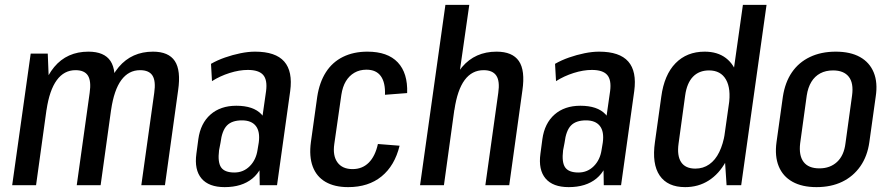

<svg xmlns="http://www.w3.org/2000/svg" viewBox="-20 -760 3653 788"><path d="M613 -379Q620 -427 606 -449.5Q592 -472 555 -472Q508 -472 478 -431.5Q448 -391 436 -309L389 -241L396 -296Q414 -422 467.5 -485Q521 -548 608 -548Q672 -548 697.5 -509.5Q723 -471 711 -389L657 0H560ZM106 -540H176L182 -390L128 0H30ZM348 -379Q355 -427 341 -449.5Q327 -472 290 -472Q243 -472 213 -431Q183 -390 171 -309L124 -241L132 -296Q150 -422 202.5 -485Q255 -548 343 -548Q408 -548 433.5 -509.5Q459 -471 447 -389L393 0H295Z M1043 -183 1072 -386Q1078 -432 1060 -452.5Q1042 -473 997 -473Q962 -473 922.5 -460.5Q883 -448 850 -427L846 -498Q872 -513 903.5 -524Q935 -535 967 -541.5Q999 -548 1027 -548Q1111 -548 1146.5 -507.5Q1182 -467 1171 -386L1117 0H1046ZM902 8Q837 8 807 -27.5Q777 -63 786 -129L794 -189Q803 -254 844 -290Q885 -326 950 -326Q1020 -326 1053 -291Q1086 -256 1077 -191L1068 -130Q1059 -63 1016 -27.5Q973 8 902 8ZM942 -52Q979 -52 1005 -78Q1031 -104 1037 -145L1042 -175Q1048 -220 1030 -243Q1012 -266 973 -266Q932 -266 911.5 -245Q891 -224 885 -174L879 -143Q873 -94 887.5 -73Q902 -52 942 -52Z M1409 8Q1353 8 1316 -13.5Q1279 -35 1263.5 -76.5Q1248 -118 1256 -177L1282 -363Q1291 -422 1317.5 -463.5Q1344 -505 1387.5 -526.5Q1431 -548 1488 -548Q1571 -548 1612.5 -504Q1654 -460 1651 -378L1560 -371Q1562 -421 1543 -447.5Q1524 -474 1484 -474Q1456 -474 1434.5 -461.5Q1413 -449 1399.5 -426.5Q1386 -404 1381 -371L1352 -169Q1345 -121 1365 -93.5Q1385 -66 1427 -66Q1467 -66 1493.5 -92.5Q1520 -119 1531 -169L1620 -162Q1600 -80 1546 -36Q1492 8 1409 8Z M2025 -379Q2032 -427 2017 -449.5Q2002 -472 1965 -472Q1917 -472 1887 -431.5Q1857 -391 1845 -309L1798 -241L1806 -296Q1823 -422 1876.5 -485Q1930 -548 2018 -548Q2083 -548 2109.5 -509.5Q2136 -471 2124 -389L2070 0H1972ZM1808 -740H1906L1853 -370L1802 0H1704Z M2455 -183 2484 -386Q2490 -432 2472 -452.5Q2454 -473 2409 -473Q2374 -473 2334.5 -460.5Q2295 -448 2262 -427L2258 -498Q2284 -513 2315.5 -524Q2347 -535 2379 -541.5Q2411 -548 2439 -548Q2523 -548 2558.5 -507.5Q2594 -467 2583 -386L2529 0H2458ZM2314 8Q2249 8 2219 -27.5Q2189 -63 2198 -129L2206 -189Q2215 -254 2256 -290Q2297 -326 2362 -326Q2432 -326 2465 -291Q2498 -256 2489 -191L2480 -130Q2471 -63 2428 -27.5Q2385 8 2314 8ZM2354 -52Q2391 -52 2417 -78Q2443 -104 2449 -145L2454 -175Q2460 -220 2442 -243Q2424 -266 2385 -266Q2344 -266 2323.5 -245Q2303 -224 2297 -174L2291 -143Q2285 -94 2299.5 -73Q2314 -52 2354 -52Z M2792 8Q2720 8 2687.5 -39.5Q2655 -87 2668 -177L2694 -363Q2706 -453 2752.5 -500.5Q2799 -548 2872 -548Q2925 -548 2959.5 -521.5Q2994 -495 3008 -445.5Q3022 -396 3012 -325L2996 -218Q2987 -148 2959 -97Q2931 -46 2888.5 -19Q2846 8 2792 8ZM2834 -68Q2866 -68 2891 -85.5Q2916 -103 2932 -136Q2948 -169 2955 -213L2971 -328Q2981 -396 2959.5 -433.5Q2938 -471 2890 -471Q2849 -471 2824 -445Q2799 -419 2792 -368L2765 -171Q2758 -121 2775.5 -94.5Q2793 -68 2834 -68ZM2950 -181 3029 -740H3126L3022 0H2962Z M3331 8Q3272 8 3232.5 -14Q3193 -36 3176 -77.5Q3159 -119 3167 -177L3193 -363Q3202 -422 3230 -463Q3258 -504 3304 -526Q3350 -548 3410 -548Q3470 -548 3509.5 -526Q3549 -504 3566 -462.5Q3583 -421 3574 -363L3548 -177Q3540 -119 3511 -77.5Q3482 -36 3436.5 -14Q3391 8 3331 8ZM3343 -69Q3387 -69 3415.5 -95.5Q3444 -122 3450 -172L3477 -368Q3484 -419 3463.5 -445Q3443 -471 3399 -471Q3369 -471 3346.5 -459Q3324 -447 3310 -424Q3296 -401 3291 -368L3264 -172Q3258 -122 3278 -95.5Q3298 -69 3343 -69Z"/></svg>

Font: Pathway Extreme Condensed Medium
Style: Italic
Weight: 500
Width: 3
Italic angle: -8°
Version: Version 1.001;gftools[0.9.26]